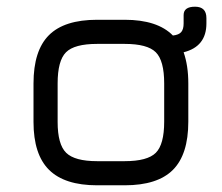

<svg xmlns="http://www.w3.org/2000/svg" viewBox="-20 -553 662 573"><path d="M270 0Q173 0 126.5 -46Q80 -92 80 -189V-304Q80 -402 126 -448Q172 -494 270 -494H352Q450 -494 496 -447Q514 -449 521 -457.5Q528 -466 528 -483V-508Q528 -533 562 -533Q596 -533 596 -499V-483Q596 -414 528 -397Q542 -357 542 -304V-190Q542 -92 496 -46Q450 0 352 0ZM152 -189Q152 -122 177.5 -97Q203 -72 270 -72H352Q420 -72 445 -97Q470 -122 470 -190V-304Q470 -372 445 -397Q420 -422 352 -422H270Q202 -422 177 -397Q152 -372 152 -304Z"/></svg>

Font: Jura SemiBold
Style: Regular
Weight: 600
Designer: Daniel Johnson, Alexei Vanyashin
Foundry: Daniel Johnson
Version: Version 5.103